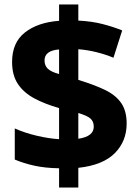

<svg xmlns="http://www.w3.org/2000/svg" viewBox="-20 -780 616 858"><path d="M244 -28Q182 -29 134 -39.5Q86 -50 46 -67V-206Q91 -186 144 -173.5Q197 -161 244 -158V-297Q181 -315 134 -340Q87 -365 60.5 -404Q34 -443 34 -503Q34 -590 91.5 -635Q149 -680 244 -687V-760H330V-688Q390 -685 438.5 -672.5Q487 -660 526 -644L487 -522Q451 -537 410.5 -547Q370 -557 330 -560V-423Q399 -402 447.5 -379Q496 -356 521 -320.5Q546 -285 546 -228Q546 -149 493 -95.5Q440 -42 330 -30V58H244ZM244 -559Q179 -554 179 -510Q179 -487 193.5 -473Q208 -459 244 -449ZM330 -160Q399 -170 399 -214Q399 -237 384.5 -250Q370 -263 330 -275Z"/></svg>

Font: Noto Sans Canadian Aboriginal ExtraBold
Style: Regular
Weight: 800
Designer: Monotype Design Team, Typotheque's Kevin King
Foundry: Monotype Imaging Inc.
Version: Version 2.004; ttfautohint (v1.8.4.7-5d5b)